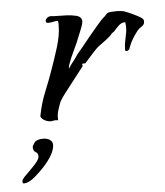

<svg xmlns="http://www.w3.org/2000/svg" viewBox="-99 -291 436 506"><g transform="rotate(-5 119.0 -38.5)"><path d="M5 65Q16 65 23 70Q30 75 30 83Q30 106 -1 140Q-9 149 -25.5 163.5Q-42 178 -56 178Q-59 178 -59 172Q-59 167 -47 155.5Q-35 144 -23 131Q-11 118 -11 110Q-11 102 -17.5 98.5Q-24 95 -24 85Q-24 81 -18 73Q-12 65 5 65ZM29 21Q22 21 14 17Q6 13 3 6L4 1Q10 -30 22 -59Q34 -88 44 -117Q52 -139 62 -171Q72 -203 72 -228Q72 -231 72 -234.5Q72 -238 71 -241Q64 -241 58 -239.5Q52 -238 45 -238H44Q39 -238 39 -244Q39 -247 43 -251Q47 -255 55 -255Q58 -254 72 -254Q80 -254 94 -253.5Q108 -253 120.5 -250Q133 -247 135 -237Q136 -231 129.5 -214.5Q123 -198 115 -179Q106 -160 98 -142Q95 -134 92 -126.5Q89 -119 89 -114V-113L91 -116Q97 -125 103.5 -133Q110 -141 114 -148Q119 -154 129.5 -166.5Q140 -179 151 -193Q163 -207 174.5 -221Q186 -235 195 -242Q197 -244 199.5 -247Q202 -250 205 -251Q208 -252 213.5 -252.5Q219 -253 230 -253Q233 -253 236 -252.5Q239 -252 241 -252Q245 -252 258 -246.5Q271 -241 284 -234Q297 -227 297 -222Q298 -212 290.5 -207.5Q283 -203 278 -197Q271 -188 264.5 -177.5Q258 -167 254 -156L252 -150Q248 -146 245 -146Q239 -146 241 -153Q241 -163 243 -171.5Q245 -180 246 -187Q248 -195 248.5 -202.5Q249 -210 248 -219Q248 -222 246 -222Q237 -222 229 -214Q221 -206 216 -200L210 -196Q205 -189 193 -180L174 -166Q167 -161 154 -146.5Q141 -132 134 -124Q134 -123 127 -123H126L125 -122V-120Q127 -117 123 -113Q117 -105 102 -86Q87 -67 73 -48.5Q59 -30 57 -22Q53 -11 50.5 -2Q48 7 49 20Q42 19 39.5 19.5Q37 20 36 20Q33 21 29 21Z"/></g></svg>

Font: Qwitcher Grypen
Style: Bold
Weight: 700
Designer: Robert E. Leuschke
Foundry: Robert E. Leuschke
Version: Version 1.100; ttfautohint (v1.8.3)